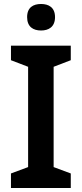

<svg xmlns="http://www.w3.org/2000/svg" viewBox="-20 -943 410 963"><path d="M186 -923C147 -923 116 -906 116 -857C116 -808 147 -790 186 -790C224 -790 256 -808 256 -857C256 -906 224 -923 186 -923ZM335 0V-73L249 -105V-608L335 -641V-714H35V-641L121 -608V-105L35 -73V0Z"/></svg>

Font: Noto Sans Gurmukhi SemiBold
Style: Regular
Weight: 600
Designer: Jelle Bosma - Monotype Design Team
Foundry: Monotype Imaging Inc.
Version: Version 2.004